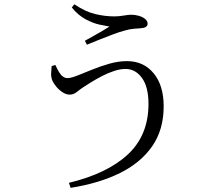

<svg xmlns="http://www.w3.org/2000/svg" viewBox="-20 -828 1040 911"><path d="M242.9 -519.6Q251.6 -499.9 260.3 -485.7Q268.9 -471.5 279 -464.4Q289.1 -457.4 300.1 -457.4Q316.6 -457.4 347.3 -469.5Q378.1 -481.7 417.3 -497.7Q456.6 -513.7 499.5 -525.9Q542.5 -538 582.5 -538Q661.4 -538 709 -480.3Q756.6 -422.6 756.6 -323.4Q756.6 -212.9 702.4 -134.5Q648.1 -56 549.2 -7Q450.3 41.9 315.1 63.3L307 39.5Q489.5 -4.6 587 -95.6Q684.5 -186.7 684.5 -334.7Q684.5 -415.6 653.6 -458.2Q622.6 -500.9 575.6 -500.9Q550.6 -500.9 521.5 -491.3Q492.4 -481.7 464.3 -467.2Q436.2 -452.6 412.5 -437.9Q388.7 -423.2 374.5 -413.7Q358.3 -403 343.7 -391Q329.1 -379 310.2 -379Q294.3 -379 277.5 -389.8Q260.8 -400.5 247.7 -416.1Q234.7 -431.6 228.7 -444.9Q222.1 -461.4 222.5 -477.6Q222.9 -493.8 225 -514.4ZM320.7 -792.4 332.6 -807.7Q385.7 -771.9 432.5 -761.1Q479.3 -750.2 522.4 -750.2Q544.1 -750.2 566.9 -754.2Q589.7 -758.1 602.1 -758.1Q620.6 -758.1 638.3 -753.1Q655.9 -748.1 668.2 -738.4Q680.4 -728.7 680.4 -715.2Q680.4 -705.5 671.6 -700.1Q662.8 -694.7 646.5 -693.9Q634.6 -693.1 615 -691.5Q595.5 -689.9 574.3 -683.7Q549.2 -677.4 515.9 -664.8Q482.6 -652.2 449.9 -639.2Q417.1 -626.3 392.3 -615.9L382.9 -634.6Q404.5 -646.6 425.8 -658.5Q447 -670.3 466.2 -681.7Q485.5 -693 499.5 -702Q483.1 -704.6 452.7 -711.1Q422.3 -717.5 387 -736.1Q351.7 -754.7 320.7 -792.4Z"/></svg>

Font: Source Han Serif JP VF
Style: Regular
Weight: 250
Designer: Ryoko NISHIZUKA 西塚涼子 (kana & ideographs); Frank Grießhammer (Latin, Greek & Cyrillic); Wenlong ZHANG 张文龙 (bopomofo); San
Foundry: Adobe
Version: Version 2.001;hotconv 1.1.0;makeotfexe 2.6.0